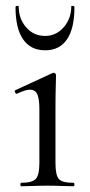

<svg xmlns="http://www.w3.org/2000/svg" viewBox="-20 -648 313 668"><path d="M53 0Q51 0 51 -6Q51 -12 53 -12Q92 -12 104.5 -25.5Q117 -39 117 -81V-268Q117 -303 110 -319.5Q103 -336 84 -336Q76 -336 65 -332.5Q54 -329 39 -322Q35 -321 32.5 -326.5Q30 -332 33 -334L163 -394Q166 -395 167 -395Q169 -395 172 -392.5Q175 -390 175 -387Q175 -379 174 -348Q173 -317 173 -269V-81Q173 -39 184.5 -25.5Q196 -12 236 -12Q239 -12 239 -6Q239 0 236 0Q218 0 194.5 -1Q171 -2 145 -2Q119 -2 95.5 -1Q72 0 53 0ZM34 -623Q34 -627 39.5 -627.5Q45 -628 45 -626Q45 -583 71 -553Q97 -523 137 -523Q175 -523 201.5 -553Q228 -583 228 -626Q228 -628 233.5 -627.5Q239 -627 239 -623Q239 -549 213 -511Q187 -473 137 -473Q87 -473 60.5 -511Q34 -549 34 -623Z"/></svg>

Font: Cormorant Garamond Light
Style: Regular
Weight: 400
Version: Version 4.001